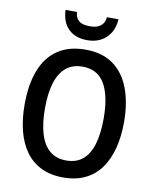

<svg xmlns="http://www.w3.org/2000/svg" viewBox="-99 -1002 877 1087"><g transform="rotate(10 339.0 -458.5)"><path d="M625 -357.9Q625 -276.4 607.7 -208.7Q590.3 -141.1 555.4 -92.3Q520.5 -43.5 466.6 -16.8Q412.6 9.8 339.8 9.8Q265.6 9.8 211.4 -17.1Q157.2 -43.9 122.3 -93Q87.4 -142.1 70.3 -209.7Q53.2 -277.3 53.2 -358.9Q53.2 -474.6 84.7 -556.4Q116.2 -638.2 180.2 -681.6Q244.1 -725.1 340.3 -725.1Q437.5 -725.1 500.5 -679Q563.5 -632.8 594.2 -550.3Q625 -467.8 625 -357.9ZM170.4 -357.9Q170.4 -272 188.7 -211.4Q207 -150.9 244.6 -119.4Q282.2 -87.9 339.4 -87.9Q397.5 -87.9 434.6 -119.1Q471.7 -150.4 489.7 -210.7Q507.8 -271 507.8 -357.9Q507.8 -488.8 467 -558.1Q426.3 -627.4 340.3 -627.4Q282.2 -627.4 244.6 -595.9Q207 -564.5 188.7 -504.4Q170.4 -444.3 170.4 -357.9ZM492.7 -926.8Q490.7 -882.3 470.9 -849.1Q451.2 -815.9 417.5 -797.6Q383.8 -779.3 338.4 -779.3Q270 -779.3 230.7 -817.9Q191.4 -856.4 188.5 -926.8H253.9Q256.3 -901.4 267.1 -886.5Q277.8 -871.6 296.4 -865.5Q314.9 -859.4 339.8 -859.4Q362.8 -859.4 381.3 -865.7Q399.9 -872.1 411.9 -887Q423.8 -901.9 426.3 -926.8Z"/></g></svg>

Font: Open Sans SemiCondensed SemiBold
Style: Regular
Weight: 600
Width: 4
Designer: Monotype Design Team
Foundry: Monotype Imaging Inc.
Version: Version 3.000